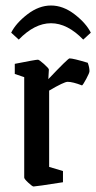

<svg xmlns="http://www.w3.org/2000/svg" viewBox="-20 -675 353 704"><path d="M48.8 -529.8 21 -555.2Q38.6 -590.3 80.6 -622.6Q122.6 -654.8 167 -654.8Q211.4 -654.8 253.4 -622.6Q295.4 -590.3 313 -555.2L285.2 -529.8Q227.1 -589.8 167 -589.8Q106.9 -589.8 48.8 -529.8ZM103 8.8Q98.6 8.8 83.7 -5.1Q68.8 -19 68.8 -23.9V-392.1L34.2 -403.8V-440.9Q110.4 -456.1 119.1 -456.1Q123.5 -456.1 141.4 -440.2Q159.2 -424.3 159.2 -419.9L157.2 -384.8Q229.5 -460.9 234.9 -460.9Q248.5 -460.9 301.8 -444.8Q308.1 -427.7 308.1 -414.1Q308.1 -407.7 296.4 -386Q284.7 -364.3 280.8 -361.8Q246.6 -375 228 -375Q214.8 -375 160.2 -342.8V-63L210.9 -47.9V-6.8Q111.8 8.8 103 8.8Z"/></svg>

Font: Grenze
Style: Regular
Weight: 400
Designer: Renata Polastri
Foundry: Omnibus-Type
Version: Version 1.002;PS 001.002;hotconv 1.0.88;makeotf.lib2.5.64775